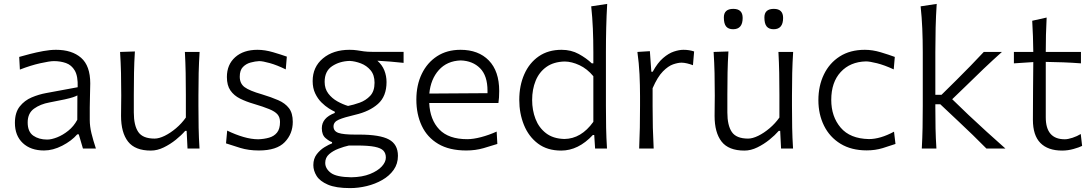

<svg xmlns="http://www.w3.org/2000/svg" viewBox="-20 -762 5602 985"><path d="M206 10Q137.5 10 97 -28Q56.5 -66 56.5 -131.5Q56.5 -184.5 81.2 -215.8Q106 -247 143 -262.5Q180 -278 216.5 -284.5L378.5 -314.5Q380.5 -371 363.8 -399.8Q347 -428.5 318.5 -438.5Q290 -448.5 256.5 -448.5Q235.5 -448.5 186.2 -437.5Q137 -426.5 82 -405L78.5 -470Q101 -476.5 133.8 -485Q166.5 -493.5 201.8 -500Q237 -506.5 267.5 -506.5Q349 -506.5 396 -465.5Q443 -424.5 443 -334Q443 -312 441.8 -277.8Q440.5 -243.5 440.5 -211V-146.5Q440.5 -114 449.2 -78Q458 -42 472 0H405.5L384 -73H376.5Q347 -39 299.2 -14.5Q251.5 10 206 10ZM222 -46Q244 -46 273.2 -57.5Q302.5 -69 330.5 -91.5Q358.5 -114 376.5 -147.5L377 -272.5Q368.5 -268 354.5 -263.2Q340.5 -258.5 312.5 -252.2Q284.5 -246 234 -236.5Q187 -228 154.5 -204.5Q122 -181 122 -134Q122 -86 150.8 -66Q179.5 -46 222 -46Z M754 10.5Q673 10.5 637 -35.5Q601 -81.5 601 -167.5Q601 -200 601.5 -224.2Q602 -248.5 602 -271.5Q602 -334.5 600.8 -387.2Q599.5 -440 596 -495.5L672 -498Q668.5 -442.5 667.5 -389.2Q666.5 -336 666.5 -276.5V-185Q666.5 -118.5 689.5 -84.8Q712.5 -51 773 -51Q795.5 -51 824.8 -65.2Q854 -79.5 883 -104Q912 -128.5 933.5 -159V-276.5Q933.5 -336 932.5 -388Q931.5 -440 928.5 -495.5H1004Q1000.5 -440 999.2 -387.2Q998 -334.5 998 -271.5V-219.5Q998 -158.5 999 -107Q1000 -55.5 1003.5 0H942L937.5 -90.5H930Q911 -68.5 882.2 -45.2Q853.5 -22 820.2 -5.8Q787 10.5 754 10.5Z M1308 10Q1255.5 10 1212.5 -3.2Q1169.5 -16.5 1139.5 -26.5L1145.5 -92Q1187.5 -71.5 1228.5 -59.5Q1269.5 -47.5 1305 -47.5Q1335 -48.5 1360.5 -55.8Q1386 -63 1401.2 -81.8Q1416.5 -100.5 1416.5 -136.5Q1416.5 -160 1403.8 -175Q1391 -190 1361.2 -202.2Q1331.5 -214.5 1281 -229.5Q1243 -240.5 1211.8 -256Q1180.5 -271.5 1162.2 -297.8Q1144 -324 1144 -367Q1144 -430.5 1186.5 -468.5Q1229 -506.5 1301 -506.5Q1339 -506.5 1381.2 -494Q1423.5 -481.5 1451.5 -471.5L1446 -406Q1401 -428 1364.5 -438.2Q1328 -448.5 1309.5 -448.5Q1289 -447.5 1265.8 -441.2Q1242.5 -435 1226.2 -418.2Q1210 -401.5 1210 -368.5Q1210 -333.5 1234.8 -315Q1259.5 -296.5 1324 -278Q1372 -263.5 1407.5 -248Q1443 -232.5 1462.5 -207Q1482 -181.5 1482 -137Q1482 -75.5 1440.8 -32.8Q1399.5 10 1308 10Z M1776 203Q1703 203 1662 185.2Q1621 167.5 1604.2 140.5Q1587.5 113.5 1587.5 85Q1587.5 52 1605 29.2Q1622.5 6.5 1645.2 -7.2Q1668 -21 1683.5 -26.5V-33Q1670.5 -36.5 1650.8 -53Q1631 -69.5 1631 -104Q1631 -157.5 1697.5 -182.5V-189Q1686 -194 1667.2 -205.8Q1648.5 -217.5 1629.2 -236.5Q1610 -255.5 1597 -282.8Q1584 -310 1584 -346Q1584 -418.5 1636.8 -462.5Q1689.5 -506.5 1773 -506.5Q1795.5 -506.5 1812.2 -503.8Q1829 -501 1847 -498.5Q1865 -496 1891.5 -496H2050.5V-439.5Q2016 -443.5 1982.8 -446Q1949.5 -448.5 1916 -450.5Q1940.5 -429 1951.8 -400.8Q1963 -372.5 1963 -341Q1963 -268 1919.2 -229Q1875.5 -190 1801.5 -173Q1745.5 -160 1718.2 -148.2Q1691 -136.5 1691 -113.5Q1691 -89 1716.2 -80.2Q1741.5 -71.5 1801 -71.5H1823Q1929 -71.5 1975.2 -46.5Q2021.5 -21.5 2021.5 37.5Q2021.5 78.5 1999.5 109.5Q1977.5 140.5 1941.2 161.2Q1905 182 1861.8 192.5Q1818.5 203 1776 203ZM1765.5 -218.5Q1793.5 -224 1825 -235.2Q1856.5 -246.5 1879 -270.2Q1901.5 -294 1901.5 -337.5Q1901.5 -377.5 1881.2 -401.5Q1861 -425.5 1831.5 -436.8Q1802 -448 1774 -449.5Q1722 -448 1683.8 -422.5Q1645.5 -397 1645.5 -342Q1645.5 -307 1664.2 -282.2Q1683 -257.5 1710.8 -242Q1738.5 -226.5 1765.5 -218.5ZM1782.5 147.5Q1839 146.5 1878.5 130.5Q1918 114.5 1938.8 91.8Q1959.5 69 1959.5 46.5Q1959.5 24.5 1947 11Q1934.5 -2.5 1902.2 -9Q1870 -15.5 1811 -15.5H1770Q1745 -10 1716.8 0.8Q1688.5 11.5 1668.5 29Q1648.5 46.5 1648.5 73.5Q1648.5 103 1677.2 124.8Q1706 146.5 1782.5 147.5Z M2372 10Q2285 10 2228.2 -23.8Q2171.5 -57.5 2143.8 -116.5Q2116 -175.5 2116 -251Q2116 -325.5 2143.8 -383Q2171.5 -440.5 2222.2 -473.5Q2273 -506.5 2342.5 -506.5Q2434.5 -506.5 2487.8 -451.8Q2541 -397 2541 -295.5Q2541 -259.5 2537 -233.5H2182Q2186 -147.5 2233.8 -97.8Q2281.5 -48 2377 -48Q2408 -48 2448 -58.5Q2488 -69 2528 -87L2531.5 -23.5Q2502 -14 2460.8 -2Q2419.5 10 2372 10ZM2343.5 -452Q2273.5 -449.5 2231.5 -402.8Q2189.5 -356 2182.5 -282L2481 -284Q2481 -287 2481 -290Q2481 -293 2481 -296Q2481 -373.5 2443 -411.8Q2405 -450 2343.5 -452Z M2859 10.5Q2787.5 10.5 2739.8 -25.5Q2692 -61.5 2668 -120.8Q2644 -180 2644 -249.5Q2644 -323 2669.8 -381.2Q2695.5 -439.5 2744 -473Q2792.5 -506.5 2861 -506.5Q2910 -506.5 2949.2 -485Q2988.5 -463.5 3016 -437H3024V-494Q3024 -557 3021.5 -615.5Q3019 -674 3013 -729.5L3095 -742Q3091.5 -681.5 3090 -620.2Q3088.5 -559 3088.5 -494V-219.5Q3088.5 -158.5 3089.5 -107Q3090.5 -55.5 3094 0H3033L3028.5 -69.5H3021.5Q2947 10.5 2859 10.5ZM2875.5 -49Q2961.5 -50 3024 -137V-371Q2992.5 -409 2953 -427.5Q2913.5 -446 2877 -446.5Q2820 -445 2783 -418.5Q2746 -392 2728 -347.8Q2710 -303.5 2710 -249Q2710 -197 2727.2 -152Q2744.5 -107 2781 -78.8Q2817.5 -50.5 2875.5 -49Z M3259 0Q3261.5 -55.5 3262.5 -107Q3263.5 -158.5 3263.5 -219.5V-269.5Q3263.5 -324 3260.8 -381.2Q3258 -438.5 3250 -495.5L3314 -499.5L3321.5 -394H3328.5Q3353.5 -440 3381.8 -464.2Q3410 -488.5 3437.2 -497.5Q3464.5 -506.5 3486 -506.5Q3516 -506.5 3541 -498L3535 -427.5Q3520.5 -433 3504.8 -436.8Q3489 -440.5 3476.5 -440.5Q3458.5 -440.5 3433.5 -432Q3408.5 -423.5 3381 -395.8Q3353.5 -368 3328 -309.5V-217Q3328 -158 3329.2 -106.8Q3330.5 -55.5 3333.5 0Z M3799 10.5Q3718 10.5 3682 -35.5Q3646 -81.5 3646 -167.5Q3646 -200 3646.5 -224.2Q3647 -248.5 3647 -271.5Q3647 -334.5 3645.8 -387.2Q3644.5 -440 3641 -495.5L3717 -498Q3713.5 -442.5 3712.5 -389.2Q3711.5 -336 3711.5 -276.5V-185Q3711.5 -118.5 3734.5 -84.8Q3757.5 -51 3818 -51Q3840.5 -51 3869.8 -65.2Q3899 -79.5 3928 -104Q3957 -128.5 3978.5 -159V-276.5Q3978.5 -336 3977.5 -388Q3976.5 -440 3973.5 -495.5H4049Q4045.5 -440 4044.2 -387.2Q4043 -334.5 4043 -271.5V-219.5Q4043 -158.5 4044 -107Q4045 -55.5 4048.5 0H3987L3982.5 -90.5H3975Q3956 -68.5 3927.2 -45.2Q3898.5 -22 3865.2 -5.8Q3832 10.5 3799 10.5ZM3949 -612Q3925 -612 3913.2 -626.2Q3901.5 -640.5 3901.5 -672.5Q3901.5 -716.5 3950 -716.5Q3997.5 -716.5 3997.5 -670Q3997.5 -612 3949 -612ZM3741 -612Q3717 -612 3705.2 -626.2Q3693.5 -640.5 3693.5 -672.5Q3693.5 -716.5 3742 -716.5Q3790 -716.5 3790 -670Q3790 -612 3741 -612Z M4426.5 9.5Q4347.5 9.5 4292 -24.5Q4236.5 -58.5 4207.5 -117Q4178.5 -175.5 4178.5 -248Q4178.5 -321.5 4206.8 -380Q4235 -438.5 4288.2 -472.5Q4341.5 -506.5 4417 -506.5Q4456 -506.5 4498.5 -493.8Q4541 -481 4570.5 -470L4565 -406Q4517.5 -428 4479.5 -437.5Q4441.5 -447 4422.5 -447Q4341.5 -445 4293 -392.5Q4244.5 -340 4244.5 -249.5Q4244.5 -164 4292.8 -107.2Q4341 -50.5 4437.5 -48.5Q4496 -48.5 4566.5 -86.5L4574 -23.5Q4547 -14 4508.5 -2.2Q4470 9.5 4426.5 9.5Z M4709 0Q4712 -55.5 4713 -107Q4714 -158.5 4714 -219.5V-494Q4714 -557 4711.5 -615.5Q4709 -674 4703 -729.5L4785.5 -742Q4781.5 -681.5 4780 -620.2Q4778.5 -559 4778.5 -494V-275.5H4810L4888 -352.5Q4923.5 -388 4958.8 -424Q4994 -460 5027 -495.5H5120Q5071.5 -452 5026 -408.8Q4980.5 -365.5 4937 -322.5L4865 -253L4948 -173Q4994 -130 5041.5 -86.5Q5089 -43 5138 0H5040.5Q5006.5 -34.5 4970.5 -69.5Q4934.5 -104.5 4897.5 -139L4804 -227H4778.5V-211Q4778.5 -153.5 4779.5 -103.8Q4780.5 -54 4784 0Z M5429 10.5Q5356 10.5 5317.5 -28.5Q5279 -67.5 5279 -147.5Q5279 -230 5279.8 -306.5Q5280.5 -383 5281 -443.5L5181.5 -437V-495.5H5281Q5280.5 -538 5279.2 -576.2Q5278 -614.5 5275.5 -655.5L5349.5 -672Q5347 -622.5 5346 -583Q5345 -543.5 5345 -495.5H5525.5V-437Q5480.5 -440.5 5434.8 -442.2Q5389 -444 5345 -444.5V-160Q5345 -47.5 5442.5 -47.5Q5458.5 -47.5 5482.2 -55.2Q5506 -63 5524.5 -74.5L5531.5 -13.5Q5517 -6 5487.8 2.2Q5458.5 10.5 5429 10.5Z"/></svg>

Font: Commissioner Flair Light
Style: Regular
Weight: 300
Designer: Kostas Bartsokas
Foundry: Kostas Bartsokas
Version: Version 1.000; ttfautohint (v1.8.3)